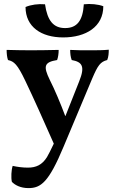

<svg xmlns="http://www.w3.org/2000/svg" viewBox="-20 -716 592 985"><path d="M304 -524C421 -524 510 -579 510 -684C484 -694 445 -698 410 -694C405 -610 375 -572 314 -572C254 -572 223 -610 211 -694C176 -697 139 -692 111 -680C111 -578 192 -524 304 -524ZM439 -458C404 -458 371 -458 340 -460C340 -442 342 -423 348 -408C401 -398 418 -377 386 -298L317 -124C316 -123 316 -121 315 -120C292 -182 260 -258 235 -307C201 -377 207 -397 273 -408C278 -421 281 -441 281 -460C240 -459 179 -458 138 -458C97 -458 52 -459 14 -460C14 -442 16 -422 21 -408C52 -401 69 -387 110 -301C149 -220 208 -88 256 21C240 54 228 79 221 90C196 130 165 144 123 144C95 144 68 140 45 135C38 156 36 196 41 217C56 233 85 249 126 249C190 249 230 219 306 37L453 -313C482 -381 495 -399 530 -408C537 -424 538 -445 538 -461C508 -458 475 -458 439 -458Z"/></svg>

Font: Vollkorn Semibold
Style: Regular
Weight: 600
Designer: Friedrich Althausen
Foundry: Friedrich Althausen
Version: Version 4.015;PS 004.015;hotconv 1.0.88;makeotf.lib2.5.64775